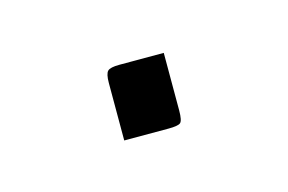

<svg xmlns="http://www.w3.org/2000/svg" viewBox="-29 -306 213 142"><g transform="rotate(-15 77.5 -234.5)"><path d="M55 -207V-251Q55 -258 57 -260Q59 -262 66 -262H100V-218Q100 -210 98 -208.5Q96 -207 89 -207Z"/></g></svg>

Font: Glametrix
Style: Light
Weight: 300
Designer: gluk
Foundry: gluk
Version: Version 0.40